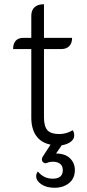

<svg xmlns="http://www.w3.org/2000/svg" viewBox="-20 -679 412 908"><path d="M334 125Q334 165 306.5 187Q279 209 238 209Q200 209 175.5 192.5Q151 176 151 154Q151 143 159 132Q187 166 229 166Q277 166 277 126Q277 106 264.5 96Q252 86 232 86H228Q213 86 201 92Q193 95 185.5 89.5Q178 84 178 74Q178 70 182 62L219 5Q174 -4 151 -37Q128 -70 128 -123V-447H42Q42 -473 54.5 -486.5Q67 -500 91 -500H128V-604Q128 -631 143.5 -645Q159 -659 188 -659V-500H321Q321 -475 307.5 -461Q294 -447 270 -447H188V-124Q188 -81 204.5 -63Q221 -45 261 -45Q293 -45 324 -63Q331 -53 331 -38Q331 -21 314.5 -8.5Q298 4 272 8L245 47Q288 47 311 69.5Q334 92 334 125Z"/></svg>

Font: K2D ExtraLight
Style: Regular
Weight: 275
Designer: Katatrad Aksorn Co.,Ltd.
Foundry: Cadson Demak Co.,Ltd.
Version: Version 1.000; ttfautohint (v1.6)